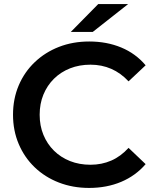

<svg xmlns="http://www.w3.org/2000/svg" viewBox="-20 -914 758 944"><path d="M418 10Q338 10 269.5 -16.5Q201 -43 150.5 -91.5Q100 -140 72 -206Q44 -272 44 -350Q44 -428 72 -494Q100 -560 151 -608.5Q202 -657 270 -683.5Q338 -710 419 -710Q505 -710 576 -680.5Q647 -651 696 -593L612 -514Q574 -555 527 -575.5Q480 -596 425 -596Q370 -596 324.5 -578Q279 -560 245.5 -527Q212 -494 193.5 -449Q175 -404 175 -350Q175 -296 193.5 -251Q212 -206 245.5 -173Q279 -140 324.5 -122Q370 -104 425 -104Q480 -104 527 -124.5Q574 -145 612 -187L696 -107Q647 -50 576 -20Q505 10 418 10ZM328 -757 463 -894H610L436 -757Z"/></svg>

Font: Montserrat Thin SemiBold
Style: Regular
Weight: 600
Version: Version 9.000